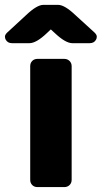

<svg xmlns="http://www.w3.org/2000/svg" viewBox="-50 -763 415 783"><path d="M-26.9 -601.6Q-29.8 -606.9 -29.8 -614Q-29.8 -621.1 -21 -629.9L55.2 -700.2Q100.1 -743.2 127 -743.2H187Q213.9 -743.2 258.8 -700.2L335.9 -629.9Q344.7 -621.1 344.7 -613.8Q344.7 -606.4 341.8 -601.6Q334 -586.9 315.9 -586.9H245.1Q217.3 -586.9 173.8 -627.9L157.2 -643.1L141.1 -627.9Q98.1 -586.9 69.8 -586.9H-1Q-19 -586.9 -26.9 -601.6ZM73.2 -29.8V-493.2Q73.2 -506.3 81.5 -514.6Q89.8 -522.9 103 -522.9H211.9Q225.1 -522.9 233.6 -514.4Q242.2 -505.9 242.2 -493.2V-29.8Q242.2 -16.6 233.6 -8.3Q225.1 0 211.9 0H103Q89.8 0 81.5 -8.3Q73.2 -16.6 73.2 -29.8Z"/></svg>

Font: Days One
Style: Regular
Weight: 400
Designer: Alexander Kalachev, Alexey Maslov, Jovanny Lemonad
Foundry: Alexander Kalachev, Alexey Maslov, Jovanny Lemonad
Version: Version 1.002